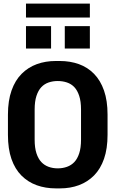

<svg xmlns="http://www.w3.org/2000/svg" viewBox="-20 -1034 640 1064"><path d="M290 10Q232 10 183.5 -7.5Q135 -25 99 -61Q63 -97 43.5 -153Q24 -209 24 -287V-399Q24 -476 44 -532.5Q64 -589 100 -625Q136 -661 184 -678.5Q232 -696 289 -696H311Q369 -696 417.5 -678.5Q466 -661 501.5 -624.5Q537 -588 556.5 -532Q576 -476 576 -399V-287Q576 -210 556.5 -154Q537 -98 501.5 -62Q466 -26 418 -8Q370 10 312 10ZM300 -101Q327 -101 351 -109.5Q375 -118 392 -136Q409 -154 419 -184.5Q429 -215 429 -260V-427Q429 -472 419 -502.5Q409 -533 392 -551Q375 -569 351 -577Q327 -585 300 -585Q273 -585 249.5 -577Q226 -569 209 -551Q192 -533 182 -502.5Q172 -472 172 -427V-260Q172 -215 182 -184.5Q192 -154 209 -136Q226 -118 249.5 -109.5Q273 -101 300 -101ZM124 -937V-1014H478V-937ZM478 -765H339V-889H478ZM263 -765H124V-889H263Z"/></svg>

Font: Chivo Mono SemiBold
Style: Regular
Weight: 600
Monospace: yes
Designer: Hector Gatti
Foundry: Omnibus-Type
Version: Version 1.008